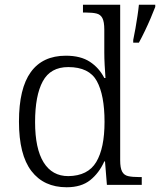

<svg xmlns="http://www.w3.org/2000/svg" viewBox="-20 -780 675 810"><path d="M261 10Q165 10 112.5 -58.5Q60 -127 60 -267Q60 -407 110 -476Q160 -545 258 -545Q320 -545 359 -519.5Q398 -494 420 -451H425Q423 -477 421.5 -506Q420 -535 420 -558V-655Q420 -688 412 -703.5Q404 -719 387 -723Q370 -727 345 -727H330V-760H487V-103Q487 -72 495 -56.5Q503 -41 520.5 -37Q538 -33 567 -33H578V0H431L423 -99H420Q398 -50 360.5 -20Q323 10 261 10ZM268 -37Q351 -38 386 -96.5Q421 -155 421 -266Q421 -379 388.5 -438Q356 -497 268 -497Q193 -497 160.5 -437Q128 -377 128 -265Q128 -153 164 -95Q200 -37 268 -37ZM542 -611Q547 -634 551.5 -660.5Q556 -687 560 -713Q564 -739 566 -760H635V-751Q627 -730 615.5 -703Q604 -676 591 -649Q578 -622 566 -600H542Z"/></svg>

Font: Noto Rashi Hebrew Light
Style: Regular
Weight: 300
Version: Version 1.006